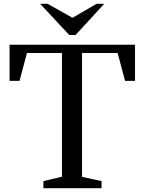

<svg xmlns="http://www.w3.org/2000/svg" viewBox="-20 -984 756 1004"><path d="M207 0V-37L304 -60V-707H121L82 -561H30V-750H686V-561H634L595 -707H409V-59L511 -37V0ZM342 -801 190 -964H229L359 -891L485 -964H525L375 -801Z"/></svg>

Font: Ledger
Style: Regular
Weight: 400
Designer: Denis Masharov
Foundry: Denis Masharov
Version: 1.001